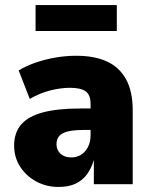

<svg xmlns="http://www.w3.org/2000/svg" viewBox="-20 -730 597 761"><path d="M212 11Q164 11 124 -10.5Q84 -32 60 -69Q36 -106 36 -153Q36 -204 64 -236.5Q92 -269 150 -284.5Q208 -300 298 -300H357V-215H313Q285 -215 264.5 -212Q244 -209 230.5 -202.5Q217 -196 210.5 -185Q204 -174 204 -158Q204 -135 220 -120.5Q236 -106 263 -106Q284 -106 301 -116.5Q318 -127 328.5 -147Q339 -167 339 -194V-318Q339 -354 319.5 -368Q300 -382 257 -382Q222 -382 181 -372Q140 -362 98 -338L54 -451Q86 -470 123 -482.5Q160 -495 200.5 -502Q241 -509 282 -509Q355 -509 404.5 -486Q454 -463 480 -415Q506 -367 506 -293V0H352V-96Q342 -62 324 -38Q306 -14 278.5 -1.5Q251 11 212 11ZM121 -607V-710H443V-607Z"/></svg>

Font: Nunito Sans 10pt SemiCondensed Black
Style: Regular
Weight: 900
Width: 4
Designer: Vernon Adams
Foundry: Vernon Adams
Version: Version 3.101;gftools[0.9.27]